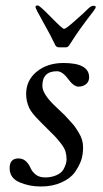

<svg xmlns="http://www.w3.org/2000/svg" viewBox="-20 -666 373 698"><path d="M116 -646H118Q124 -646 165.5 -603.5Q207 -561 213 -561Q219 -561 247 -585.5Q275 -610 285.5 -620Q296 -630 300 -634Q311 -645 319.5 -645Q328 -645 328 -640.5Q328 -636 319 -624.5Q310 -613 296.5 -595Q283 -577 274 -564.5Q265 -552 257.5 -541Q250 -530 246 -523.5Q242 -517 238 -511L232 -502Q227 -494 220 -494H194Q184 -494 180 -504Q165 -536 137 -585.5Q109 -635 109 -640.5Q109 -646 116 -646ZM47 -90Q64 -90 75 -79Q86 -68 91 -55.5Q96 -43 109 -32Q122 -21 144.5 -21Q167 -21 185 -29Q203 -37 210 -49Q222 -70 222 -86Q222 -102 218 -115.5Q214 -129 199.5 -147Q185 -165 180 -170Q148 -202 128.5 -221.5Q109 -241 99.5 -253Q90 -265 86 -274Q75 -299 75 -324Q75 -374 113.5 -405.5Q152 -437 211 -437Q304 -437 304 -385Q304 -371 295 -362Q283 -351 265.5 -351Q248 -351 227.5 -379Q207 -407 187 -407Q134 -407 134 -354Q134 -323 185 -276Q212 -251 214.5 -248Q217 -245 231.5 -229.5Q246 -214 251.5 -206.5Q257 -199 266 -184Q282 -159 282 -131Q282 -103 275 -83Q268 -63 252.5 -40.5Q237 -18 204 -3Q171 12 128.5 12Q86 12 50.5 -3.5Q15 -19 15 -54.5Q15 -90 47 -90Z"/></svg>

Font: Sorts Mill Goudy
Style: Italic
Weight: 400
Italic angle: -7.40001°
Version: Version 003.101